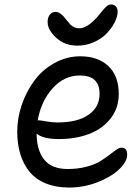

<svg xmlns="http://www.w3.org/2000/svg" viewBox="-20 -822 632 870"><path d="M331.1 -615.2Q273.4 -615.2 234.6 -650.9Q195.8 -686.5 195.8 -722.2Q195.8 -743.7 206.1 -755.9Q216.3 -768.1 232.9 -768.1Q242.2 -768.1 252.2 -761.2Q262.2 -754.4 267.3 -748.5Q272.5 -742.7 284.2 -728Q293.9 -715.8 299.3 -710.2Q304.7 -704.6 315.4 -699.2Q326.2 -693.8 339.8 -693.8Q372.1 -693.8 414.1 -737.8Q421.9 -745.6 436.3 -763.9Q450.7 -782.2 461.4 -792Q472.2 -801.8 482.9 -801.8Q497.1 -801.8 505.1 -792.7Q513.2 -783.7 513.2 -769Q512.7 -746.6 499.3 -720.2Q485.8 -693.8 463.1 -670.2Q440.4 -646.5 405.3 -630.9Q370.1 -615.2 331.1 -615.2ZM293 27.8Q232.9 27.8 187.3 9Q141.6 -9.8 113.8 -43.9Q85.9 -78.1 72 -123.8Q58.1 -169.4 58.1 -226.1Q58.1 -286.6 78.6 -346.9Q99.1 -407.2 135.3 -456.3Q171.4 -505.4 226.3 -536.1Q281.2 -566.9 344.2 -566.9Q423.8 -566.9 470.9 -522.7Q518.1 -478.5 518.1 -396Q518.1 -333 481.7 -285.9Q445.3 -238.8 384.5 -215.3Q323.7 -191.9 247.1 -191.9Q174.3 -191.9 146 -216.8Q146 -142.6 179.7 -99.4Q213.4 -56.2 287.1 -56.2Q332.5 -56.2 370.6 -66.2Q408.7 -76.2 432.1 -90.3Q455.6 -104.5 473.6 -118.7Q491.7 -132.8 505.9 -142.8Q520 -152.8 530.8 -152.8Q556.2 -152.8 556.2 -121.1Q556.2 -89.8 520.5 -55.4Q484.9 -21 422.6 3.4Q360.4 27.8 293 27.8ZM155.8 -276.9Q162.6 -276.9 189.7 -272Q216.8 -267.1 240.2 -267.1Q331.1 -267.1 381.1 -301.8Q431.2 -336.4 431.2 -397Q431.2 -480 341.8 -480Q270.5 -480 218 -421.4Q165.5 -362.8 150.9 -275.9Z"/></svg>

Font: Shantell Sans Irregular Bouncy
Style: Regular
Weight: 400
Designer: Stephen Nixon, Anya Danilova, Shantell Martin
Foundry: Arrow Type
Version: Version 1.006;[9816181b4]